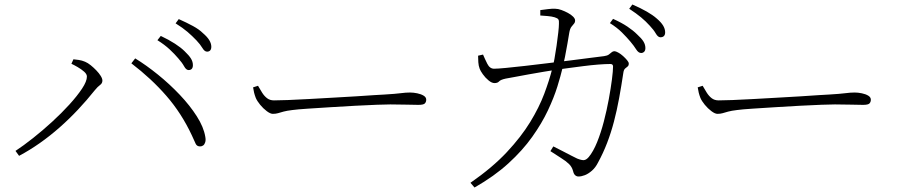

<svg xmlns="http://www.w3.org/2000/svg" viewBox="-20 -790 4020 855"><path d="M774 -530Q758 -549 735.5 -570Q713 -591 681 -611L696 -630Q732 -613 759 -595.5Q786 -578 802 -562Q822 -543 830.5 -529Q839 -515 839 -500Q839 -489 834 -483.5Q829 -478 820 -478Q809 -478 800 -494.5Q791 -511 774 -530ZM855 -610Q836 -630 815 -648Q794 -666 762 -686L776 -705Q812 -689 839.5 -674Q867 -659 883 -643Q903 -626 912 -611Q921 -596 921 -582Q921 -571 916 -565.5Q911 -560 902 -560Q891 -560 881.5 -576Q872 -592 855 -610ZM298 -506 307 -526Q317 -525 331 -523Q345 -521 359 -515Q371 -510 384 -499.5Q397 -489 409 -476.5Q421 -464 428.5 -452Q436 -440 436 -431Q436 -419 425.5 -411.5Q415 -404 402 -388Q367 -344 327.5 -302Q288 -260 245.5 -222.5Q203 -185 157.5 -153Q112 -121 65 -96L49 -118Q84 -141 127 -175Q170 -209 212 -247.5Q254 -286 289 -324.5Q324 -363 345.5 -395.5Q367 -428 367 -449Q367 -460 354.5 -471Q342 -482 325.5 -491.5Q309 -501 298 -506ZM871 -138Q857 -138 851.5 -149.5Q846 -161 834 -188Q788 -286 721 -363Q654 -440 565 -508L582 -530Q631 -500 683 -458Q735 -416 780.5 -368Q826 -320 856.5 -272Q887 -224 894 -182Q897 -167 894 -157Q891 -147 885 -142.5Q879 -138 871 -138Z M1129 -408Q1138 -392 1147.5 -377Q1157 -362 1169.5 -352.5Q1182 -343 1200 -343Q1221 -343 1262 -344.5Q1303 -346 1355 -349Q1407 -352 1461.5 -355Q1516 -358 1565 -361Q1614 -364 1648 -366.5Q1682 -369 1692 -369Q1742 -372 1764.5 -375Q1787 -378 1806 -378Q1821 -378 1838 -374.5Q1855 -371 1866.5 -364Q1878 -357 1878 -346Q1878 -336 1872 -329.5Q1866 -323 1843 -323Q1818 -323 1789.5 -324Q1761 -325 1718 -325Q1701 -325 1658.5 -323.5Q1616 -322 1561 -319Q1506 -316 1450.5 -312.5Q1395 -309 1349.5 -306Q1304 -303 1282 -300Q1257 -297 1242.5 -293Q1228 -289 1218 -286Q1208 -283 1195 -283Q1184 -283 1168 -295Q1152 -307 1138.5 -323.5Q1125 -340 1119 -354Q1114 -367 1111.5 -377.5Q1109 -388 1107 -401Z M2787 -605Q2771 -624 2749.5 -645.5Q2728 -667 2696 -687L2710 -706Q2748 -689 2774 -671.5Q2800 -654 2817 -637Q2837 -619 2845.5 -605Q2854 -591 2854 -576Q2854 -565 2848.5 -559.5Q2843 -554 2835 -554Q2823 -554 2813 -570Q2803 -586 2787 -605ZM2874 -675Q2856 -695 2835 -712.5Q2814 -730 2782 -751L2796 -770Q2833 -754 2860 -738.5Q2887 -723 2904 -708Q2924 -691 2933 -676Q2942 -661 2942 -646Q2942 -635 2936.5 -629.5Q2931 -624 2921 -624Q2910 -624 2900.5 -640.5Q2891 -657 2874 -675ZM2386 -745Q2401 -747 2421 -749.5Q2441 -752 2453 -751Q2465 -751 2480 -745.5Q2495 -740 2509 -732.5Q2523 -725 2532 -716Q2541 -707 2541 -699Q2541 -690 2536 -684.5Q2531 -679 2524.5 -670.5Q2518 -662 2515 -644Q2512 -626 2507 -596.5Q2502 -567 2496 -537Q2490 -507 2485 -487Q2477 -453 2462 -404.5Q2447 -356 2420 -298.5Q2393 -241 2350 -180.5Q2307 -120 2244 -62.5Q2181 -5 2093 45L2075 24Q2173 -44 2237 -112.5Q2301 -181 2341 -246.5Q2381 -312 2403.5 -372Q2426 -432 2439 -483Q2444 -500 2449 -527.5Q2454 -555 2458.5 -586.5Q2463 -618 2466 -644.5Q2469 -671 2469 -684Q2470 -698 2466.5 -703.5Q2463 -709 2450 -713Q2437 -717 2418 -718.5Q2399 -720 2386 -721ZM2431 -117 2444 -138Q2462 -129 2483.5 -118Q2505 -107 2523 -97.5Q2541 -88 2550 -84Q2570 -76 2580.5 -77Q2591 -78 2602 -91Q2622 -115 2639 -157Q2656 -199 2669 -249Q2682 -299 2691 -348Q2700 -397 2705 -436Q2710 -475 2710 -494Q2710 -505 2698 -505Q2676 -505 2644 -502.5Q2612 -500 2577.5 -495.5Q2543 -491 2512.5 -487Q2482 -483 2461 -480Q2436 -476 2401.5 -470.5Q2367 -465 2332.5 -458.5Q2298 -452 2270.5 -447Q2243 -442 2232 -440Q2209 -435 2202.5 -427.5Q2196 -420 2182 -420Q2170 -420 2155.5 -432Q2141 -444 2130 -459.5Q2119 -475 2116 -484Q2111 -497 2110 -513Q2109 -529 2109 -542L2131 -547Q2139 -528 2150 -506Q2161 -484 2180 -484Q2196 -484 2232.5 -487.5Q2269 -491 2317.5 -496.5Q2366 -502 2418.5 -508.5Q2471 -515 2521 -521Q2571 -527 2610.5 -532.5Q2650 -538 2670 -540Q2684 -542 2691 -547Q2698 -552 2703.5 -557Q2709 -562 2716 -562Q2722 -562 2733 -556Q2744 -550 2754.5 -540.5Q2765 -531 2772.5 -522Q2780 -513 2780 -507Q2780 -498 2775 -494Q2770 -490 2764 -485Q2758 -480 2756 -467Q2747 -407 2737 -352.5Q2727 -298 2714 -248.5Q2701 -199 2683.5 -153.5Q2666 -108 2643 -66Q2632 -44 2616 -30Q2600 -16 2584.5 -10Q2569 -4 2556 -4Q2548 -4 2541.5 -9.5Q2535 -15 2532 -28Q2527 -47 2513.5 -60Q2500 -73 2479 -86Q2458 -99 2431 -117Z M3109 -408Q3118 -392 3127.5 -377Q3137 -362 3149.5 -352.5Q3162 -343 3180 -343Q3201 -343 3242 -344.5Q3283 -346 3335 -349Q3387 -352 3441.5 -355Q3496 -358 3545 -361Q3594 -364 3628 -366.5Q3662 -369 3672 -369Q3722 -372 3744.5 -375Q3767 -378 3786 -378Q3801 -378 3818 -374.5Q3835 -371 3846.5 -364Q3858 -357 3858 -346Q3858 -336 3852 -329.5Q3846 -323 3823 -323Q3798 -323 3769.5 -324Q3741 -325 3698 -325Q3681 -325 3638.5 -323.5Q3596 -322 3541 -319Q3486 -316 3430.5 -312.5Q3375 -309 3329.5 -306Q3284 -303 3262 -300Q3237 -297 3222.5 -293Q3208 -289 3198 -286Q3188 -283 3175 -283Q3164 -283 3148 -295Q3132 -307 3118.5 -323.5Q3105 -340 3099 -354Q3094 -367 3091.5 -377.5Q3089 -388 3087 -401Z"/></svg>

Font: Source Han Serif JP VF
Style: Regular
Weight: 250
Designer: Ryoko NISHIZUKA 西塚涼子 (kana & ideographs); Frank Grießhammer (Latin, Greek & Cyrillic); Wenlong ZHANG 张文龙 (bopomofo); San
Foundry: Adobe
Version: Version 2.001;hotconv 1.1.0;makeotfexe 2.6.0